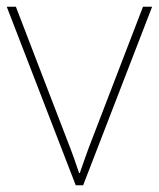

<svg xmlns="http://www.w3.org/2000/svg" viewBox="-20 -548 470 568"><path d="M204 0H226L430 -528H403L253 -138C236 -95 228 -69 216 -36H214C203 -69 194 -95 177 -138L27 -528H0Z"/></svg>

Font: Noto Sans Arabic UI Th
Style: Regular
Weight: 100
Designer: Monotype Design Team, Nadine Chahine and Nizar Qandah
Foundry: Monotype Imaging Inc.
Version: Version 2.010